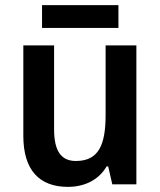

<svg xmlns="http://www.w3.org/2000/svg" viewBox="-20 -719 626 749"><path d="M442 -699H144V-610H442ZM512 -542H392V-271C392 -154 365 -91 276 -91C217 -91 191 -132 191 -215V-542H71V-189C71 -56 133 10 245 10C308 10 365 -16 396 -70H402L418 0H512Z"/></svg>

Font: Noto Sans Gujarati UI SemiCondensed SemiBold
Style: Regular
Weight: 600
Width: 4
Designer: Jelle Bosma - Monotype Design Team, Universal Thirst
Foundry: Monotype Imaging Inc.
Version: Version 2.106